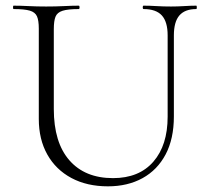

<svg xmlns="http://www.w3.org/2000/svg" viewBox="-20 -645 737 678"><path d="M572 -520Q572 -568 551.5 -590.5Q531 -613 487 -613Q484 -613 484 -619Q484 -625 487 -625Q509 -625 532.5 -623.5Q556 -622 584 -622Q607 -622 630.5 -623.5Q654 -625 673 -625Q675 -625 675 -619Q675 -613 673 -613Q633 -613 613.5 -590.5Q594 -568 594 -520V-234Q594 -155 565 -100Q536 -45 483.5 -16Q431 13 361 13Q287 13 232 -16.5Q177 -46 147 -99.5Q117 -153 117 -225V-544Q117 -573 110.5 -587.5Q104 -602 85 -607.5Q66 -613 28 -613Q26 -613 26 -619Q26 -625 28 -625Q52 -625 81 -623.5Q110 -622 143 -622Q177 -622 206.5 -623.5Q236 -625 258 -625Q261 -625 261 -619Q261 -613 258 -613Q220 -613 201 -607Q182 -601 176 -586Q170 -571 170 -542V-260Q170 -142 225 -79Q280 -16 379 -16Q471 -16 521.5 -74Q572 -132 572 -233Z"/></svg>

Font: Cormorant Garamond Light Light
Style: Regular
Weight: 300
Version: Version 4.001